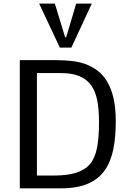

<svg xmlns="http://www.w3.org/2000/svg" viewBox="-20 -1031 712 1051"><path d="M88.4 0V-701.7H289.6Q330.6 -701.7 370.4 -697.5Q410.2 -693.4 446.3 -680.7Q483.4 -667 513.2 -645Q543.5 -622.6 565.9 -585.4Q588.4 -548.3 601.1 -495.1Q613.8 -440.4 613.8 -365.2Q613.8 -281.7 600.3 -214.4Q586.9 -147 553.7 -99.1Q520.5 -51.3 461.7 -25.6Q402.8 0 311.5 0ZM280.8 -70.3Q419.9 -70.3 472.7 -132.8Q500 -165.5 511 -221.2Q522 -276.9 522 -361.3Q522 -430.2 512.5 -480Q502.9 -529.8 479.5 -563.5Q455.6 -596.7 415.5 -613.8Q375.5 -630.9 314.9 -630.9H182.1V-70.3ZM482.4 -1011.2 370.6 -770.5H307.6L194.3 -1011.2H280.3L336.4 -827.1H342.3L397 -1011.2Z"/></svg>

Font: Mako
Style: Regular
Weight: 400
Designer: vernon adams
Foundry: vernon adams
Version: Version 1.100; ttfautohint (v1.8.4.7-5d5b);gftools[0.9.33]